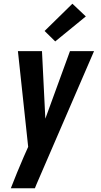

<svg xmlns="http://www.w3.org/2000/svg" viewBox="-20 -794 540 1029"><path d="M167 215H38Q54 173 71.5 131Q89 89 107 47L131 -7L76 -520H205L223 -158L355 -520H484L175 195ZM276 -572 219 -628 368 -774 440 -706Z"/></svg>

Font: Iosevka Extrabold Oblique
Style: Regular
Weight: 800
Italic angle: -9°
Monospace: yes
Designer: Belleve Invis
Foundry: Belleve Invis
Version: Version 32.5.0; ttfautohint (v1.8.4)